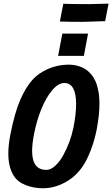

<svg xmlns="http://www.w3.org/2000/svg" viewBox="-20 -1008 606 1036"><path d="M565.9 -988.3Q562.5 -972.2 556.4 -940.7Q550.3 -909.2 547.4 -893.6H539.1Q439.9 -890.1 426.3 -890.1Q361.8 -890.1 312 -891.6Q310.5 -891.6 307.6 -891.8Q304.7 -892.1 303.2 -892.1Q306.2 -908.2 312.3 -940.2Q318.4 -972.2 321.8 -988.3Q327.6 -987.3 331.1 -987.3Q378.4 -985.8 463.4 -985.8Q479 -985.8 513.2 -987.1Q547.4 -988.3 557.6 -988.3ZM316.4 -826.7H455.1Q451.2 -806.6 443.8 -766.6Q436.5 -726.6 432.6 -706.5H293.5Q297.4 -726.6 304.9 -766.6Q312.5 -806.6 316.4 -826.7ZM346.2 -659.2Q361.8 -659.2 376.2 -657.5Q390.6 -655.8 408.4 -649.9Q426.3 -644 440.9 -634.8Q455.6 -625.5 470 -609.1Q484.4 -592.8 494.4 -571.3Q504.4 -549.8 510.5 -518.1Q516.6 -486.3 516.6 -447.8Q516.6 -391.6 502.9 -315.9Q502.9 -314.9 502.4 -313.2Q502 -311.5 502 -310.5Q490.2 -250.5 469.2 -196Q448.2 -141.6 423.3 -106Q385.7 -52.7 328.9 -22.5Q272 7.8 210.9 7.8Q161.6 7.8 117.7 -9.5Q73.7 -26.9 52.7 -62Q24.9 -107.9 24.9 -179.2Q24.9 -225.6 36.1 -282.7Q59.6 -401.9 89.8 -470.5Q120.1 -539.1 157.2 -579.6Q189 -614.3 239.5 -636.2Q290 -658.2 346.2 -659.2ZM230 -91.3Q253.9 -91.3 278.1 -113.5Q302.2 -135.7 321 -169.9Q339.8 -204.1 353.8 -241.5Q367.7 -278.8 374.5 -312.5Q375 -314 375.5 -316.7Q376 -319.3 376.5 -320.8Q390.6 -390.6 390.6 -446.8Q390.6 -560.1 326.7 -560.1Q293.9 -560.1 260.7 -520Q227.5 -480 202.9 -418.9Q178.2 -357.9 164.6 -289.1Q153.3 -232.9 153.3 -193.4Q153.3 -91.3 230 -91.3Z"/></svg>

Font: Fantasque Sans Mono
Style: Bold Italic
Weight: 700
Italic angle: -11°
Monospace: yes
Designer: Jany Belluz
Version: Version 1.7.1